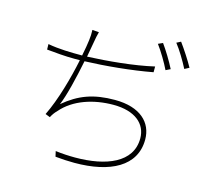

<svg xmlns="http://www.w3.org/2000/svg" viewBox="-114 -925 1185 1088"><g transform="rotate(15 478.0 -381.0)"><path d="M712 -616.8C595.9 -589.8 442.8 -576 324.9 -571C332 -608 337 -640.3 340.9 -660.2C343.8 -679.3 349.1 -706 354 -721.9L315 -725.1C316.1 -705.3 315 -683.9 312.1 -663C309.3 -641 304.3 -609 296.2 -570C229 -570 161.2 -571 95.2 -583.1L95.9 -551.1C147.7 -546.2 202.1 -540.8 258.2 -540.8H290.8C268.8 -433.9 230.1 -293 182.2 -196L209.9 -185C218.8 -202.1 228 -215.2 242.9 -230.1C310.7 -308.9 424 -345.9 540.8 -345.9C668.7 -345.9 736.2 -285.9 736.2 -201C736.2 -58.9 588.1 -1.1 407 -1.1C370 -1.1 331 -3.2 291.9 -8.2L299 23.1C338.1 27 375 29.1 410.9 29.1C620.7 29.1 764.9 -45.1 764.9 -202.1C764.9 -301.1 691.1 -375 541.9 -375C416.9 -375 333.1 -344.1 246.1 -271C271 -328.1 298.7 -446 317.8 -541.9C436.8 -545.8 589.1 -560 712 -583.1ZM693.9 -745C720.9 -709.2 756 -649.9 774.1 -611.9L801.1 -625C780.2 -666.9 745 -724.1 720.9 -757.1ZM793 -778.1C821 -742.9 853 -688.9 875 -646L902 -660.2C882.1 -697.1 843.8 -755.7 817.8 -790.8Z"/></g></svg>

Font: Karasuma Gothic
Style: Thin
Weight: 200
Designer: Rasmus Andersson / Ryoko Ishizuka
Foundry: rsms
Version: Version 1.00